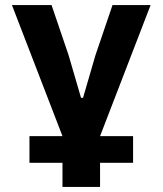

<svg xmlns="http://www.w3.org/2000/svg" viewBox="-20 -536 640 756"><path d="M226 105H96V0H226L27 -516H183L250 -319L299 -151H307L356 -319L423 -516H573L374 0H504V105H374V200H226Z"/></svg>

Font: iA Writer Quattro V
Style: Regular
Weight: 400
Designer: Mike Abbink, Paul van der Laan, Pieter van Rosmalen, Oliver Reichenstein
Foundry: Information Architects Inc.
Version: Version 2.000